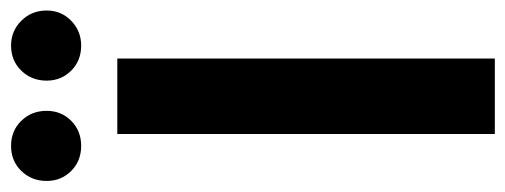

<svg xmlns="http://www.w3.org/2000/svg" viewBox="-348 -626 937 356"><g transform="rotate(-90 121.0 -448.5)"><path d="M50 0V-700H190V0ZM28 -767Q0 -767 -18.5 -785.5Q-37 -804 -37 -831Q-37 -859 -18.5 -878Q0 -897 28 -897Q56 -897 74.5 -878Q93 -859 93 -831Q93 -804 74.5 -785.5Q56 -767 28 -767ZM214 -767Q186 -767 167.5 -785.5Q149 -804 149 -831Q149 -859 167.5 -878Q186 -897 214 -897Q241 -897 260 -878Q279 -859 279 -831Q279 -804 260 -785.5Q241 -767 214 -767Z"/></g></svg>

Font: DM Sans 36pt ExtraBold
Style: Regular
Weight: 800
Designer: Colophon Foundry, Jonny Pinhorn
Foundry: Colophon Foundry
Version: Version 4.004;gftools[0.9.30]